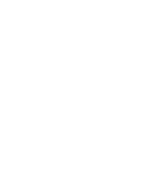

<svg xmlns="http://www.w3.org/2000/svg" viewBox="-20 -470 440 540"><path d="M100 -450Q100 -450 100 -450Q100 -450 100 -450Q100 -450 100 -450Q100 -450 100 -450Q100 -450 100 -450Q100 -450 100 -450Q100 -450 100 -450Q100 -450 100 -450Q100 -450 100 -450Q100 -450 100 -450Q100 -450 100 -450Q100 -450 100 -450ZM100 -50Q100 -50 100 -50Q100 -50 100 -50Q100 -50 100 -50Q100 -50 100 -50Q100 -50 100 -50Q100 -50 100 -50Q100 -50 100 -50Q100 -50 100 -50Q100 -50 100 -50Q100 -50 100 -50Q100 -50 100 -50Q100 -50 100 -50ZM100 -150Q100 -150 100 -150Q100 -150 100 -150Q100 -150 100 -150Q100 -150 100 -150Q100 -150 100 -150Q100 -150 100 -150Q100 -150 100 -150Q100 -150 100 -150Q100 -150 100 -150Q100 -150 100 -150Q100 -150 100 -150Q100 -150 100 -150ZM100 -250Q100 -250 100 -250Q100 -250 100 -250Q100 -250 100 -250Q100 -250 100 -250Q100 -250 100 -250Q100 -250 100 -250Q100 -250 100 -250Q100 -250 100 -250Q100 -250 100 -250Q100 -250 100 -250Q100 -250 100 -250Q100 -250 100 -250ZM200 -350Q200 -350 200 -350Q200 -350 200 -350Q200 -350 200 -350Q200 -350 200 -350Q200 -350 200 -350Q200 -350 200 -350Q200 -350 200 -350Q200 -350 200 -350Q200 -350 200 -350Q200 -350 200 -350Q200 -350 200 -350Q200 -350 200 -350ZM100 -350Q100 -350 100 -350Q100 -350 100 -350Q100 -350 100 -350Q100 -350 100 -350Q100 -350 100 -350Q100 -350 100 -350Q100 -350 100 -350Q100 -350 100 -350Q100 -350 100 -350Q100 -350 100 -350Q100 -350 100 -350Q100 -350 100 -350ZM200 -50Q200 -50 200 -50Q200 -50 200 -50Q200 -50 200 -50Q200 -50 200 -50Q200 -50 200 -50Q200 -50 200 -50Q200 -50 200 -50Q200 -50 200 -50Q200 -50 200 -50Q200 -50 200 -50Q200 -50 200 -50Q200 -50 200 -50ZM300 -250Q300 -250 300 -250Q300 -250 300 -250Q300 -250 300 -250Q300 -250 300 -250Q300 -250 300 -250Q300 -250 300 -250Q300 -250 300 -250Q300 -250 300 -250Q300 -250 300 -250Q300 -250 300 -250Q300 -250 300 -250Q300 -250 300 -250ZM100 50Q100 50 100 50Q100 50 100 50Q100 50 100 50Q100 50 100 50Q100 50 100 50Q100 50 100 50Q100 50 100 50Q100 50 100 50Q100 50 100 50Q100 50 100 50Q100 50 100 50Q100 50 100 50ZM300 -150Q300 -150 300 -150Q300 -150 300 -150Q300 -150 300 -150Q300 -150 300 -150Q300 -150 300 -150Q300 -150 300 -150Q300 -150 300 -150Q300 -150 300 -150Q300 -150 300 -150Q300 -150 300 -150Q300 -150 300 -150Q300 -150 300 -150Z"/></svg>

Font: TINY 5x3
Style: Regular
Weight: 400
Designer: Jack Halten Fahnestock
Foundry: Velvetyne Type Foundry
Version: Version 1.002